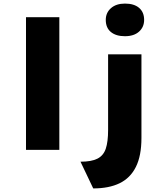

<svg xmlns="http://www.w3.org/2000/svg" viewBox="-20 -836 939 1071"><path d="M125 0V-740H311V0ZM500 215 429 66Q490 66 523.5 49Q557 32 570 -6.5Q583 -45 583 -111V-533H769V-67Q769 33 738 95Q707 157 647.5 186Q588 215 500 215ZM677 -634Q627 -634 598.5 -657.5Q570 -681 570 -725Q570 -765 599 -790.5Q628 -816 677 -816Q728 -816 756 -792Q784 -768 784 -725Q784 -685 755.5 -659.5Q727 -634 677 -634Z"/></svg>

Font: Lexend Exa ExtraBold
Style: Regular
Weight: 800
Designer: Bonnie Shaver-Troup, Thomas Jockin
Foundry: Lexend
Version: Version 1.007